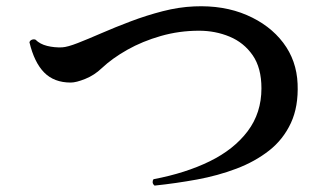

<svg xmlns="http://www.w3.org/2000/svg" viewBox="-20 -636 1040 600"><path d="M463 -56Q457 -61 457 -67Q457 -73 460 -76Q560 -95 635.5 -132Q711 -169 754 -226Q797 -283 797 -360Q797 -424 769.5 -463.5Q742 -503 697.5 -521.5Q653 -540 602 -540Q540 -540 482.5 -523.5Q425 -507 378 -480.5Q331 -454 298 -423Q275 -401 246.5 -389.5Q218 -378 201 -378Q149 -378 118 -409.5Q87 -441 72 -504Q74 -510 80 -512Q86 -514 91 -512Q105 -498 127.5 -492.5Q150 -487 174 -488Q191 -489 223 -501.5Q255 -514 297.5 -532.5Q340 -551 389 -569.5Q438 -588 488.5 -601Q539 -614 587 -616Q679 -620 751 -589Q823 -558 865 -502.5Q907 -447 910 -374Q913 -303 889 -251.5Q865 -200 821 -165.5Q777 -131 719 -109Q661 -87 595.5 -75Q530 -63 463 -56Z"/></svg>

Font: Zen Antique
Style: Regular
Weight: 400
Designer: Yoshimichi Ohira
Foundry: Positype
Version: Version 1.001